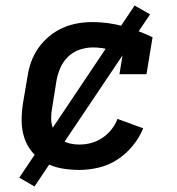

<svg xmlns="http://www.w3.org/2000/svg" viewBox="-20 -608 640 696"><path d="M268 8Q235 8 204 2.5Q173 -3 146 -17Q119 -31 99 -54Q79 -77 69 -106Q59 -135 58.5 -167.5Q58 -200 63 -232L80 -332Q84 -359 93.5 -385Q103 -411 119.5 -434.5Q136 -458 158.5 -476.5Q181 -495 206.5 -506.5Q232 -518 259.5 -523Q287 -528 314 -528Q373 -528 428 -512.5Q483 -497 533 -473L511 -339H413L425 -413Q400 -422 372.5 -429Q345 -436 316 -436Q293 -436 269 -428Q245 -420 227 -402.5Q209 -385 199 -362.5Q189 -340 185 -317L169 -217Q166 -200 165.5 -183Q165 -166 169.5 -150.5Q174 -135 183 -121.5Q192 -108 205.5 -99.5Q219 -91 235 -87.5Q251 -84 268 -84Q289 -84 310 -89.5Q331 -95 350 -107.5Q369 -120 383.5 -138Q398 -156 406 -177L499 -143Q486 -110 461.5 -80Q437 -50 405.5 -29.5Q374 -9 338 -0.5Q302 8 268 8ZM105 68 50 36 468 -588 524 -556Z"/></svg>

Font: Iosevka Etoile Semibold
Style: Italic
Weight: 600
Italic angle: -9°
Designer: Belleve Invis
Foundry: Belleve Invis
Version: Version 22.1.2; ttfautohint (v1.8.4)